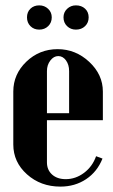

<svg xmlns="http://www.w3.org/2000/svg" viewBox="-20 -689 425 719"><path d="M127 -668.9Q146.5 -668.9 160.2 -656Q173.8 -643.1 173.8 -624Q173.8 -604 160.4 -591.1Q147 -578.1 127 -578.1Q106.9 -578.1 94 -591.1Q81.1 -604 81.1 -624Q81.1 -644 94 -656.5Q106.9 -668.9 127 -668.9ZM217.8 -624Q217.8 -643.1 231.4 -656Q245.1 -668.9 264.2 -668.9Q285.2 -668.9 298.6 -656.5Q312 -644 312 -624Q312 -604 298.6 -591.1Q285.2 -578.1 264.2 -578.1Q244.6 -578.1 231.2 -591.1Q217.8 -604 217.8 -624ZM29.8 -346.2Q29.8 -411.1 78.6 -458Q127.4 -504.9 195.8 -504.9Q263.2 -504.9 314.2 -457.3Q365.2 -409.7 365.2 -346.2V-238.8H155.8V-81.1Q155.8 -52.7 175 -35.4Q194.3 -18.1 226.1 -18.1Q263.2 -18.1 294.7 -41.7Q326.2 -65.4 339.8 -104L363.8 -95.2Q344.2 -45.9 302.5 -18.1Q260.7 9.8 206.1 9.8Q132.3 9.8 81.1 -36.1Q29.8 -82 29.8 -147.9ZM155.8 -265.1H238.8V-422.9Q238.8 -446.8 227.1 -462.9Q215.3 -479 198.2 -479Q181.2 -479 168.5 -462.4Q155.8 -445.8 155.8 -422.9Z"/></svg>

Font: Moniqa Black Heading
Style: Regular
Weight: 900
Designer: Rajesh Rajput
Foundry: Rajesh Rajput
Version: Version 1.000